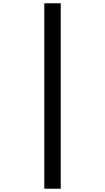

<svg xmlns="http://www.w3.org/2000/svg" viewBox="-20 -968 640 1170"><path d="M250 182V-948H350V182Z"/></svg>

Font: Victor Mono Thin
Style: Bold
Weight: 700
Monospace: yes
Version: Version 1.561;gftools[0.9.30]